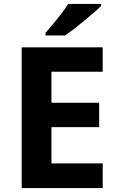

<svg xmlns="http://www.w3.org/2000/svg" viewBox="-20 -954 600 974"><path d="M501 0H90V-714H501V-590H241V-433H483V-309H241V-125H501ZM493 -934V-924Q479 -910 456 -890Q433 -870 406.5 -848Q380 -826 354.5 -806.5Q329 -787 310 -774H211V-787Q227 -806 248.5 -831.5Q270 -857 291 -884.5Q312 -912 326 -934Z"/></svg>

Font: Noto Sans IKEA
Style: Bold
Weight: 600
Designer: Monotype Design Team
Foundry: Monotype Imaging Inc.
Version: Version 2.001